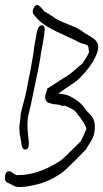

<svg xmlns="http://www.w3.org/2000/svg" viewBox="-39 -672 416 774"><path d="M41 82Q36 82 31.5 81.5Q27 81 23 80L-11 63Q-19 59 -19 46Q-19 18 -2 18Q3 18 14 26Q25 34 29 34H30Q39 34 55 33Q71 32 95 26Q152 11 206 -25Q215 -31 285 -101Q290 -109 296 -121.5Q302 -134 309 -151Q310 -163 285 -197Q267 -221 264 -224Q260 -227 254 -231Q248 -235 238 -239L223 -246L210 -245Q202 -250 190 -251Q175 -251 166 -255Q162 -256 156 -258Q146 -262 144 -274L143 -275Q142 -287 152 -315Q163 -322 177 -331Q191 -340 209 -352Q218 -357 232.5 -366.5Q247 -376 265 -392L282 -407Q283 -408 289.5 -412.5Q296 -417 299 -425L309 -440L314 -449Q320 -460 320 -463L317 -482V-483Q317 -489 305 -493Q283 -499 278 -502Q270 -507 250 -516.5Q230 -526 199 -540Q151 -562 123 -585Q114 -593 99 -611Q93 -616 93 -626Q93 -635 99 -643.5Q105 -652 111 -652Q113 -652 117 -650Q129 -641 139 -626Q153 -620 187 -596L196 -591Q210 -584 253 -567Q286 -553 296 -543L333 -520Q357 -505 357 -483Q357 -460 336 -424.5Q315 -389 279 -354Q272 -347 257 -337Q242 -327 219 -311L196 -295Q207 -295 231 -289Q283 -268 306 -230L331 -203Q346 -182 343 -150Q342 -127 329 -105L310 -74L309 -71Q294 -55 271.5 -32.5Q249 -10 218 19Q162 61 99 74Q81 78 66.5 80Q52 82 41 82ZM62 -69Q53 -69 48 -86Q48 -90 47 -96.5Q46 -103 44 -113Q42 -123 40.5 -131Q39 -139 40 -146Q39 -149 39 -152Q39 -155 39 -158Q39 -163 39.5 -167.5Q40 -172 41 -177Q44 -200 44 -208Q44 -212 47 -223.5Q50 -235 55 -255Q63 -283 68 -308Q73 -333 77 -356Q81 -372 85.5 -398Q90 -424 96 -459Q97 -471 100.5 -492.5Q104 -514 110 -545Q116 -570 130 -570Q141 -570 141 -555Q141 -552 141 -549Q141 -546 140 -543Q140 -533 134 -500L126 -456Q123 -425 84 -243Q80 -230 75 -205Q71 -189 72 -154Q72 -149 73.5 -135.5Q75 -122 77 -100V-92Q77 -69 62 -69Z"/></svg>

Font: Square Peg
Style: Regular
Weight: 400
Designer: Robert E. Leuschke
Foundry: Robert E. Leuschke
Version: Version 1.010; ttfautohint (v1.8.4.7-5d5b)